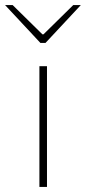

<svg xmlns="http://www.w3.org/2000/svg" viewBox="-60 -740 340 760"><path d="M96 0V-478H126V0ZM100 -570 -40 -720H-10L108 -604H112L230 -720H260L120 -570Z"/></svg>

Font: Source Sans 3 ExtraLight ExtraLight
Style: Regular
Weight: 250
Version: Version 3.052;hotconv 1.1.0;makeotfexe 2.6.0